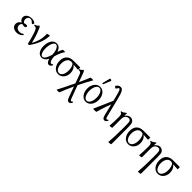

<svg xmlns="http://www.w3.org/2000/svg" viewBox="291 -2230 4006 4006"><g transform="rotate(45 2294.5 -226.5)"><path d="M185.1 11.2Q120.6 11.2 81.3 -21.2Q42 -53.7 42 -106Q42 -174.8 113.8 -213.9Q83.5 -228.5 66.7 -253.9Q49.8 -279.3 49.8 -309.1Q49.8 -359.9 93 -392.3Q136.2 -424.8 205.1 -424.8Q239.3 -424.8 267.1 -416Q294.9 -407.2 305.2 -394Q311 -388.2 311 -376Q311 -362.8 302.5 -355Q293.9 -347.2 285.2 -347.2Q276.9 -347.2 271 -353Q235.4 -398.9 190.9 -398.9Q157.7 -398.9 137 -375.5Q116.2 -352.1 116.2 -314.9Q116.2 -288.6 129.6 -268.1Q143.1 -247.6 164.1 -238.8Q184.1 -251 208 -251Q250 -251 250 -225.1Q250 -211.4 236.6 -201.2Q223.1 -190.9 201.2 -190.9Q182.6 -190.9 151.9 -202.1Q112.8 -182.1 112.8 -132.8Q112.8 -91.8 142.3 -66.9Q171.9 -42 221.2 -42Q267.6 -42 308.1 -74.2Q311 -76.7 315.9 -71.5Q320.8 -66.4 322.8 -59.8Q324.7 -53.2 321.8 -48.8Q267.6 11.2 185.1 11.2Z M535.6 11.2Q519 11.2 515.6 0Q498.5 -81.5 471.9 -168.9Q445.3 -256.3 426.8 -298.8Q411.6 -333.5 396.2 -344.2Q380.9 -355 344.7 -355Q338.9 -355 338.9 -367.9Q338.9 -380.9 344.7 -380.9Q376.5 -380.9 409.7 -418.9Q423.3 -431.2 426.8 -431.2Q430.2 -431.2 439.7 -419.7Q449.2 -408.2 455.1 -393.1Q496.6 -296.9 517.8 -231.9Q539.1 -167 563 -63Q667.5 -247.1 649.9 -416Q649.9 -419.9 669.7 -426.5Q689.5 -433.1 706.3 -436Q723.1 -439 726.1 -436Q718.8 -317.4 680.7 -217.3Q642.6 -117.2 563 -1Q556.6 11.2 535.6 11.2Z M923.8 11.2Q858.4 11.2 820.1 -44.7Q781.7 -100.6 781.7 -190.9Q781.7 -236.3 791.7 -277.6Q801.8 -318.8 820.6 -352.1Q839.4 -385.3 869.9 -405Q900.4 -424.8 939 -424.8Q990.7 -424.8 1023.9 -393.1Q1057.1 -361.3 1073.7 -310.1Q1092.3 -366.2 1120.6 -416Q1125.5 -423.3 1163.6 -422.4Q1192.4 -421.4 1189.9 -416Q1161.1 -376 1138.7 -326.7Q1116.2 -277.3 1091.8 -193.8Q1096.2 -115.2 1113.8 -78.6Q1131.3 -42 1157.7 -42Q1177.2 -42 1187.5 -59.1Q1189.5 -62 1194.1 -59.1Q1198.7 -56.2 1201.9 -51Q1205.1 -45.9 1203.6 -43Q1182.1 11.2 1134.8 11.2Q1107.9 11.2 1087.4 -14.4Q1066.9 -40 1054.7 -87.9Q1006.3 11.2 923.8 11.2ZM845.7 -186Q845.7 -104.5 868.4 -59.3Q891.1 -14.2 923.8 -14.2Q958.5 -14.2 988.8 -62.3Q1019 -110.4 1039.6 -188Q1039.6 -191.4 1039.1 -199Q1038.6 -206.5 1038.6 -210Q1037.6 -257.8 1025.4 -300.5Q1013.2 -343.3 991 -371.1Q968.8 -398.9 941.9 -398.9Q901.4 -398.9 873.5 -338.1Q845.7 -277.3 845.7 -186Z M1409.7 11.2Q1334.5 11.2 1285.9 -51.5Q1237.3 -114.3 1237.3 -210Q1237.3 -308.1 1290.5 -361.6Q1343.8 -415 1440.4 -415H1636.7Q1640.6 -415 1642.1 -398.2Q1643.6 -381.3 1642.1 -364.5Q1640.6 -347.7 1636.7 -348.1Q1553.7 -355.5 1502.4 -357.9Q1539.6 -329.1 1560.1 -285.2Q1580.6 -241.2 1580.6 -188Q1580.6 -101.1 1532.2 -44.9Q1483.9 11.2 1409.7 11.2ZM1408.7 -18.1Q1456.1 -18.1 1485.8 -68.1Q1515.6 -118.2 1515.6 -199.2Q1515.6 -249.5 1503.2 -293.2Q1490.7 -336.9 1469.7 -357.9Q1443.8 -368.2 1421.4 -368.2Q1366.2 -368.2 1333.7 -319.1Q1301.3 -270 1301.3 -191.9Q1301.3 -117.2 1331.8 -67.6Q1362.3 -18.1 1408.7 -18.1Z M1620.6 258.8Q1676.8 153.3 1803.2 -107.9L1733.4 -301.8Q1721.7 -335.4 1705.8 -345.7Q1689.9 -356 1655.3 -356Q1649.4 -356 1649.4 -367.9Q1649.4 -379.9 1655.3 -379.9Q1682.6 -379.9 1714.4 -418.9Q1725.1 -431.2 1729.5 -431.2Q1731.4 -431.2 1736.3 -426.8Q1741.2 -422.4 1747.6 -413.1Q1753.9 -403.8 1759.3 -392.1L1837.4 -180.2Q1907.2 -326.7 1940.4 -415Q1942.9 -421.9 1984.4 -421.9Q2022.9 -421.9 2020.5 -415Q1936.5 -269.5 1862.3 -112.8L1968.3 172.9Q1977.1 198.2 1985.4 207.5Q1993.7 216.8 2005.4 216.8Q2017.6 216.8 2035.2 199.2Q2039.1 193.4 2045.9 202.6Q2051.3 210.4 2049.3 214.8Q2033.2 244.6 2018.6 256.8Q2003.9 269 1983.4 269Q1958.5 269 1941.9 249.3Q1925.3 229.5 1906.2 174.8L1828.6 -41Q1742.7 142.6 1701.2 257.8Q1698.2 266.1 1655.8 265.6Q1619.6 264.6 1620.6 258.8Z M2230.5 -514.2Q2226.6 -503.4 2218 -501.5Q2209.5 -499.5 2203.9 -506.1Q2198.2 -512.7 2201.2 -522.9L2243.2 -688Q2244.1 -692.4 2250.2 -693.6Q2256.3 -694.8 2263.9 -692.9Q2271.5 -690.9 2278.8 -688Q2286.1 -685.1 2290.5 -680.4Q2294.9 -675.8 2293.5 -671.9ZM2223.6 11.2Q2151.4 11.2 2102.8 -51.5Q2054.2 -114.3 2054.2 -207Q2054.2 -300.8 2102.8 -362.8Q2151.4 -424.8 2223.6 -424.8Q2297.4 -424.8 2345.5 -362.8Q2393.6 -300.8 2393.6 -207Q2393.6 -113.8 2345.2 -51.3Q2296.9 11.2 2223.6 11.2ZM2328.6 -208Q2328.6 -290.5 2298.6 -344.7Q2268.6 -398.9 2223.6 -398.9Q2178.7 -398.9 2148.4 -344.5Q2118.2 -290 2118.2 -208Q2118.2 -127 2148.4 -72.5Q2178.7 -18.1 2223.6 -18.1Q2268.6 -18.1 2298.6 -72.5Q2328.6 -127 2328.6 -208Z M2439.5 0 2621.6 -412.1 2605.5 -478Q2585.4 -560.1 2571 -605.7Q2556.6 -651.4 2547.1 -666.7Q2537.6 -682.1 2527.8 -682.1Q2515.6 -682.1 2507.6 -673.1Q2499.5 -664.1 2477.5 -627.9Q2475.1 -623.5 2461.9 -629.4Q2448.7 -635.3 2437.3 -645Q2425.8 -654.8 2428.7 -659.2Q2450.7 -694.3 2472.9 -709.7Q2495.1 -725.1 2529.8 -725.1Q2572.3 -725.1 2600.6 -674.8Q2628.9 -624.5 2661.6 -490.2L2758.8 -97.2Q2767.6 -64 2776.1 -51.5Q2784.7 -39.1 2795.4 -39.1Q2810.1 -39.1 2825.7 -57.1Q2830.6 -61 2836.2 -52.7Q2841.8 -44.4 2839.4 -41Q2822.8 -12.2 2808.6 -0.5Q2794.4 11.2 2775.4 11.2Q2746.1 11.2 2731 -9.3Q2715.8 -29.8 2702.6 -83L2642.6 -328.1L2598.6 -209Q2566.4 -119.1 2533.7 0Q2533.2 3.9 2508.8 5.9Q2484.4 7.8 2460.9 5.9Q2437.5 3.9 2439.5 0Z M3154.3 269Q3169.4 115.2 3169.4 -172.9Q3169.4 -257.3 3167.7 -294.4Q3166 -331.5 3159.2 -348.1Q3150.4 -368.2 3137 -376Q3123.5 -383.8 3103 -383.8Q3068.8 -383.8 3040 -358.9Q3021 -341.3 3012.2 -318.8Q3003.4 -296.4 3003.4 -252.9V0Q3003.4 3.9 2984.4 8.3Q2965.3 12.7 2949.5 13.2Q2933.6 13.7 2931.2 9.8Q2941.4 -97.2 2941.4 -254.9Q2941.4 -351.1 2896 -351.1Q2889.2 -351.1 2889.2 -363Q2889.2 -375 2896 -375Q2914.6 -375 2938.2 -388.2Q2961.9 -401.4 2980.5 -418Q2993.7 -431.2 3002.4 -431.2Q3005.4 -431.2 3005.4 -417Q3002.4 -394.5 3002.4 -360.8L3008.3 -358.9Q3059.6 -424.8 3121.1 -424.8Q3150.9 -424.8 3176.8 -408.2Q3202.6 -391.6 3216.3 -363.8Q3231.4 -330.1 3231.4 -232.9V258.8Q3231.4 262.7 3211.2 267.1Q3190.9 271.5 3173.8 272.2Q3156.7 272.9 3154.3 269Z M3476.1 11.2Q3400.9 11.2 3352.3 -51.5Q3303.7 -114.3 3303.7 -210Q3303.7 -308.1 3356.9 -361.6Q3410.2 -415 3506.8 -415H3703.1Q3707 -415 3708.5 -398.2Q3710 -381.3 3708.5 -364.5Q3707 -347.7 3703.1 -348.1Q3620.1 -355.5 3568.8 -357.9Q3606 -329.1 3626.5 -285.2Q3647 -241.2 3647 -188Q3647 -101.1 3598.6 -44.9Q3550.3 11.2 3476.1 11.2ZM3475.1 -18.1Q3522.5 -18.1 3552.2 -68.1Q3582 -118.2 3582 -199.2Q3582 -249.5 3569.6 -293.2Q3557.1 -336.9 3536.1 -357.9Q3510.3 -368.2 3487.8 -368.2Q3432.6 -368.2 3400.1 -319.1Q3367.7 -270 3367.7 -191.9Q3367.7 -117.2 3398.2 -67.6Q3428.7 -18.1 3475.1 -18.1Z M4026.9 269Q4042 115.2 4042 -172.9Q4042 -257.3 4040.3 -294.4Q4038.6 -331.5 4031.7 -348.1Q4022.9 -368.2 4009.5 -376Q3996.1 -383.8 3975.6 -383.8Q3941.4 -383.8 3912.6 -358.9Q3893.6 -341.3 3884.8 -318.8Q3876 -296.4 3876 -252.9V0Q3876 3.9 3856.9 8.3Q3837.9 12.7 3822 13.2Q3806.2 13.7 3803.7 9.8Q3814 -97.2 3814 -254.9Q3814 -351.1 3768.6 -351.1Q3761.7 -351.1 3761.7 -363Q3761.7 -375 3768.6 -375Q3787.1 -375 3810.8 -388.2Q3834.5 -401.4 3853 -418Q3866.2 -431.2 3875 -431.2Q3877.9 -431.2 3877.9 -417Q3875 -394.5 3875 -360.8L3880.9 -358.9Q3932.1 -424.8 3993.7 -424.8Q4023.4 -424.8 4049.3 -408.2Q4075.2 -391.6 4088.9 -363.8Q4104 -330.1 4104 -232.9V258.8Q4104 262.7 4083.7 267.1Q4063.5 271.5 4046.4 272.2Q4029.3 272.9 4026.9 269Z M4348.6 11.2Q4273.4 11.2 4224.9 -51.5Q4176.3 -114.3 4176.3 -210Q4176.3 -308.1 4229.5 -361.6Q4282.7 -415 4379.4 -415H4575.7Q4579.6 -415 4581.1 -398.2Q4582.5 -381.3 4581.1 -364.5Q4579.6 -347.7 4575.7 -348.1Q4492.7 -355.5 4441.4 -357.9Q4478.5 -329.1 4499 -285.2Q4519.5 -241.2 4519.5 -188Q4519.5 -101.1 4471.2 -44.9Q4422.9 11.2 4348.6 11.2ZM4347.7 -18.1Q4395 -18.1 4424.8 -68.1Q4454.6 -118.2 4454.6 -199.2Q4454.6 -249.5 4442.1 -293.2Q4429.7 -336.9 4408.7 -357.9Q4382.8 -368.2 4360.4 -368.2Q4305.2 -368.2 4272.7 -319.1Q4240.2 -270 4240.2 -191.9Q4240.2 -117.2 4270.8 -67.6Q4301.3 -18.1 4347.7 -18.1Z"/></g></svg>

Font: Junicode SmCond Light
Style: Regular
Weight: 300
Width: 4
Designer: Peter S. Baker
Version: Version 2.206